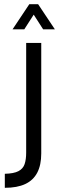

<svg xmlns="http://www.w3.org/2000/svg" viewBox="-20 -704 291 917"><path d="M3 193V126Q46 125 68 113.5Q90 102 97.5 80Q105 58 105 25V-499H177V29Q177 84 158 120.5Q139 157 100.5 175Q62 193 3 193ZM40 -564 120 -684H162L242 -564H186L141 -634L96 -564Z"/></svg>

Font: Maven Pro VF Beta
Style: Regular
Weight: 400
Designer: Joe Prince
Foundry: Joe Prince
Version: Version 2.002